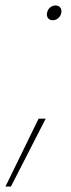

<svg xmlns="http://www.w3.org/2000/svg" viewBox="-98 -527 258 702"><path d="M95 -453C110 -453 123 -464 126 -480C129 -496 120 -507 105 -507C90 -507 77 -496 74 -480C71 -464 80 -453 95 -453ZM-78 155H-58L69 -93H43Z"/></svg>

Font: Poppins Devanagari Thin
Style: Italic
Weight: 100
Italic angle: -10°
Designer: Ninad Kale (Devanagari), Jonny Pinhorn (Latin)
Foundry: Indian Type Foundry
Version: 4.005